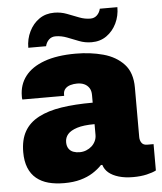

<svg xmlns="http://www.w3.org/2000/svg" viewBox="-53 -770 698 828"><g transform="rotate(-5 296.5 -356.0)"><path d="M192 12Q154 12 124 4Q94 -4 72 -22Q50 -40 38.5 -68.5Q27 -97 27 -136Q27 -190 47.5 -226Q68 -262 109 -283.5Q150 -305 208.5 -314Q267 -323 344 -323V-356Q344 -375 336 -387Q328 -399 315 -405Q302 -411 284 -411Q269 -411 255 -407Q241 -403 232.5 -393.5Q224 -384 224 -369V-363H43Q42 -367 42 -370Q42 -373 42 -377Q42 -427 70 -463.5Q98 -500 153 -520Q208 -540 289 -540Q353 -540 408 -525Q463 -510 497 -473.5Q531 -437 531 -372V-158Q531 -143 538.5 -132.5Q546 -122 562 -122H590V-8Q575 0 549 6Q523 12 490 12Q455 12 428 4Q401 -4 384.5 -18Q368 -32 362 -52H356Q339 -34 316 -19.5Q293 -5 262.5 3.5Q232 12 192 12ZM269 -115Q285 -115 298.5 -120.5Q312 -126 322 -135Q332 -144 338 -156.5Q344 -169 344 -183V-230Q296 -230 268 -221Q240 -212 227.5 -197.5Q215 -183 215 -163Q215 -146 222.5 -135Q230 -124 242.5 -119.5Q255 -115 269 -115ZM88 -583Q88 -621 104 -653.5Q120 -686 147.5 -705Q175 -724 212 -724Q241 -724 267 -714Q293 -704 317.5 -694.5Q342 -685 366 -685Q383 -685 394.5 -696Q406 -707 410 -724H486Q486 -686 470.5 -654Q455 -622 427.5 -602.5Q400 -583 363 -583Q334 -583 308.5 -593Q283 -603 258.5 -612.5Q234 -622 209 -622Q192 -622 180.5 -611Q169 -600 165 -583Z"/></g></svg>

Font: Archivo SemiCondensed Black
Style: Regular
Weight: 900
Width: 4
Designer: Hector Gatti
Foundry: Omnibus-Type
Version: Version 2.001